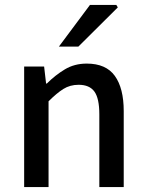

<svg xmlns="http://www.w3.org/2000/svg" viewBox="-20 -759 593 779"><path d="M78 0V-489H159L167 -420H170Q204 -454 243 -477.5Q282 -501 332 -501Q410 -501 446 -451Q482 -401 482 -308V0H383V-295Q383 -360 363 -387.5Q343 -415 299 -415Q264 -415 237 -398Q210 -381 177 -348V0ZM219 -570 345 -739H452L458 -729L298 -570Z"/></svg>

Font: Source Sans 3 Medium
Style: Regular
Weight: 500
Designer: Paul D. Hunt
Foundry: Adobe
Version: Version 3.052;hotconv 1.1.0;makeotfexe 2.6.0